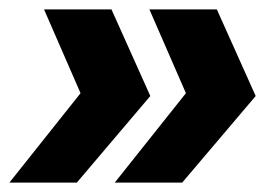

<svg xmlns="http://www.w3.org/2000/svg" viewBox="-26 -472 566 410"><path d="M219 -82 371 -273 293 -452H437L520 -267L363 -82ZM-6 -82 146 -273 68 -452H212L295 -267L138 -82Z"/></svg>

Font: TypoPRO Montserrat Alternates
Style: Bold Italic
Weight: 700
Italic angle: -11.3°
Designer: Julieta Ulanovsky
Foundry: Julieta Ulanovsky
Version: Version 6.001